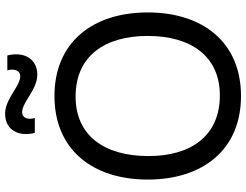

<svg xmlns="http://www.w3.org/2000/svg" viewBox="-128 -846 988 772"><g transform="rotate(-90 366.0 -460.0)"><path d="M451 -804C517 -804 545.5 -858.5 529 -924.5H469C477.5 -896 468 -872.5 445.5 -872.5C406 -872.5 354 -933.5 295 -933.5C230 -933.5 201 -880.5 217.5 -814H277.5C269.5 -840 276.5 -865 301 -865C340.5 -865 392.5 -804 451 -804ZM366 15C581.5 15 702 -138 702 -360C702 -582 581.5 -735 366 -735C150.5 -735 30 -582 30 -360C30 -138 150.5 15 366 15ZM366 -70C205 -71 123.5 -187.5 124.5 -360C125.5 -532.5 205 -651 366 -650C527 -649 607.5 -532.5 607.5 -360C607.5 -187.5 527 -69 366 -70Z"/></g></svg>

Font: Hauora Medium
Style: Regular
Weight: 500
Designer: Wayne Shih
Foundry: WCYS
Version: Version 1.001;hotconv 1.0.109;makeotfexe 2.5.65596